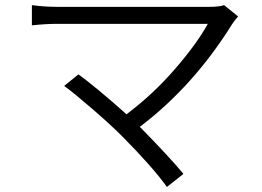

<svg xmlns="http://www.w3.org/2000/svg" viewBox="-20 -700 1040 761"><path d="M868.2 -679.7 923.8 -634.8Q916 -627 901.4 -606.4Q747.1 -358.4 534.2 -197.3Q653.3 -76.2 707 -10.7L641.6 41Q585 -38.1 462.9 -161.1Q418 -206.1 345.7 -268.6Q273.4 -331.1 234.4 -359.4L291 -405.3Q359.4 -355.5 481.4 -247.1Q586.9 -326.2 673.8 -426.8Q760.7 -527.3 803.7 -605.5H205.1Q162.1 -605.5 106.4 -599.6V-679.7Q154.3 -672.9 205.1 -672.9H808.6Q850.6 -672.9 868.2 -679.7Z"/></svg>

Font: GenEi Gothic M SemiLight
Style: Regular
Weight: 350
Designer: o_tamon (Modified); [Source Han Sans]
Ryoko NISHIZUKA  (kana & ideographs); Paul D. Hunt (Latin, Greek & Cyrillic); Wenl
Version: Version 1.1a;Original Version 1.004